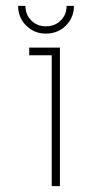

<svg xmlns="http://www.w3.org/2000/svg" viewBox="-20 -637 305 657"><path d="M137 -522Q97 -522 69.5 -549.5Q42 -577 42 -617H67Q67 -587 87 -567Q107 -547 137 -547Q168 -547 188 -567Q208 -587 208 -617H233Q233 -577 205.5 -549.5Q178 -522 137 -522ZM157 0V-448H80V-474H185V0Z"/></svg>

Font: Kanit Thin
Style: Regular
Weight: 250
Designer: Katatrad Team
Foundry: CadsonDemak
Version: Version 2.000; ttfautohint (v1.8.3)